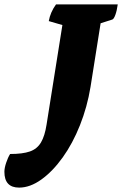

<svg xmlns="http://www.w3.org/2000/svg" viewBox="-148 -661 556 874"><path d="M-61 193Q-128 193 -128 121Q-128 104 -120 80Q-112 56 -102 40Q-45 40 -12 28.5Q21 17 38.5 -12.5Q56 -42 64 -94L136 -547L74 -565Q81 -605 107 -641H388Q384 -612 377 -593Q370 -574 363 -572L310 -555L264 -265Q249 -174 216 -91Q183 -8 137.5 55.5Q92 119 40.5 156Q-11 193 -61 193Z"/></svg>

Font: Petrona Black
Style: Italic
Weight: 900
Italic angle: -9°
Designer: Ringo R. Seeber
Foundry: Ringo R. Seeber
Version: Version 2.001; ttfautohint (v1.8.3)